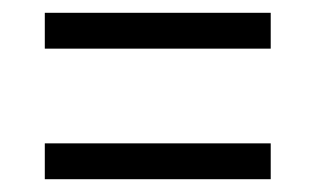

<svg xmlns="http://www.w3.org/2000/svg" viewBox="-20 -500 493 300"><path d="M50 -480H403V-424H50ZM50 -276H403V-220H50Z"/></svg>

Font: Pathway Extreme Condensed Light
Style: Regular
Weight: 300
Width: 3
Version: Version 1.001;gftools[0.9.26]